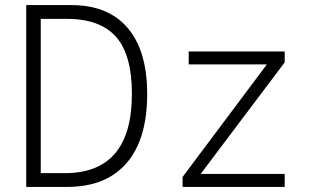

<svg xmlns="http://www.w3.org/2000/svg" viewBox="-20 -734 1240 754"><path d="M244 0Q396 0 477 -93.5Q558 -187 558 -365Q558 -534 481.5 -624Q405 -714 260 -714H83V0ZM140 -660H242Q373 -660 435.5 -589.5Q498 -519 498 -365Q498 -54 234 -54H140ZM1098 0V-51H768L1098 -489V-532H721V-481H1028L697 -39V0Z"/></svg>

Font: Noto Sans Mono UI Light
Style: Regular
Weight: 300
Designer: Monotype Design team
Foundry: Monotype Imaging Inc.
Version: 1.000